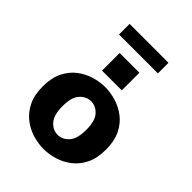

<svg xmlns="http://www.w3.org/2000/svg" viewBox="-249 -1009 1148 1148"><g transform="rotate(45 325.0 -435.5)"><path d="M327 11Q282.5 11 235.5 -3Q188.5 -17 148.8 -47.8Q109 -78.5 84.2 -128.5Q59.5 -178.5 59.5 -251Q59.5 -323 84.2 -373Q109 -423 148.8 -453.5Q188.5 -484 235.5 -498Q282.5 -512 327 -512Q372 -512 418.8 -498Q465.5 -484 505.5 -453.5Q545.5 -423 570 -373Q594.5 -323 594.5 -251Q594.5 -178.5 570 -128.5Q545.5 -78.5 505.5 -47.8Q465.5 -17 418.8 -3Q372 11 327 11ZM327 -108.5Q367.5 -108.5 397.5 -142Q427.5 -175.5 427.5 -251Q427.5 -326.5 397.5 -359.5Q367.5 -392.5 327 -392.5Q287 -392.5 256.8 -359.5Q226.5 -326.5 226.5 -251Q226.5 -175.5 256.8 -142Q287 -108.5 327 -108.5ZM243.5 -717H410.5V-568H243.5ZM162.5 -792.5V-882H491.5V-792.5Z"/></g></svg>

Font: Trispace
Style: Bold
Weight: 700
Designer: Tyler Finck
Foundry: Etcetera Type Company
Version: Version 1.210; ttfautohint (v1.8.3)